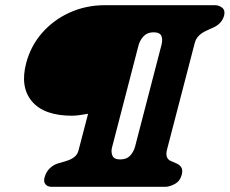

<svg xmlns="http://www.w3.org/2000/svg" viewBox="-20 -720 885 740"><path d="M81 -477Q98.5 -543.5 142.8 -593.8Q187 -644 249.5 -672Q312 -700 384.5 -700H808.5Q824.5 -700 836.8 -689.8Q849 -679.5 843.5 -659Q838.5 -642.5 828 -631.8Q817.5 -621 804.5 -615L775 -601.5Q757.5 -593.5 746.2 -582.2Q735 -571 730.5 -554L624.5 -146.5Q614 -110 638.5 -99.5L661.5 -89.5Q674.5 -83.5 679.8 -73Q685 -62.5 680 -45Q673.5 -21.5 653.5 -10.8Q633.5 0 617 0H179Q163 0 155 -10Q147 -20 152 -37Q158 -58 171.5 -71Q185 -84 201.5 -89.5L235 -99.5Q274.5 -111 282 -138L319.5 -281.5Q301 -278.5 285.8 -276.2Q270.5 -274 257.5 -274Q150 -274 103.2 -329.2Q56.5 -384.5 81 -477ZM500.5 -154.5 602 -545.5Q608 -567.5 602 -581.5Q596 -595.5 571.5 -595.5Q547.5 -595.5 533.2 -580Q519 -564.5 514 -545.5L412.5 -154.5Q407 -136 413 -120.8Q419 -105.5 443 -105.5Q467.5 -105.5 481 -119.5Q494.5 -133.5 500.5 -154.5Z"/></svg>

Font: Fraunces 9pt S050 Black
Style: Italic
Weight: 900
Italic angle: -16°
Version: Version 1.000; ttfautohint (v1.8.3)